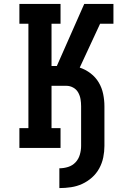

<svg xmlns="http://www.w3.org/2000/svg" viewBox="-20 -755 640 980"><path d="M283 205V104Q306 104 328 97Q350 90 365.5 73.5Q381 57 387.5 34.5Q394 12 394 -10V-213Q394 -231 391 -249Q388 -267 379 -283Q370 -299 353.5 -308Q337 -317 319 -317H243V-101H289V0H79V-101H125V-634H79V-735H289V-634H243V-418H270L410 -735H559V-634H491L387 -410Q417 -400 442.5 -380.5Q468 -361 484 -334Q500 -307 506.5 -275.5Q513 -244 513 -213V-10Q513 19 507 48.5Q501 78 486.5 104.5Q472 131 449.5 151Q427 171 400 183.5Q373 196 343 200.5Q313 205 283 205Z"/></svg>

Font: Iosevka Curly Slab Extended
Style: Bold
Weight: 700
Width: 7
Monospace: yes
Designer: Belleve Invis
Foundry: Belleve Invis
Version: Version 11.1.0; ttfautohint (v1.8.3)